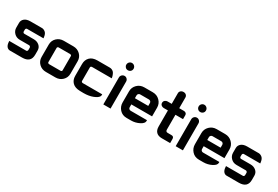

<svg xmlns="http://www.w3.org/2000/svg" viewBox="60 -1660 3809 2629"><g transform="rotate(30 1964.0 -345.5)"><path d="M155 -350V-318Q155 -316 156.5 -312Q158 -308 163.5 -303Q169 -298 178 -298H327Q379 -298 414.5 -268Q450 -238 450 -190V-123Q450 0 313 0H122Q92 0 72 -24Q52 -48 49 -95L48 -110H313Q316 -110 321 -111Q326 -112 331.5 -118.5Q337 -125 337 -136V-171Q337 -179 329.5 -187Q322 -195 313 -195H165Q111 -195 75.5 -231Q40 -267 40 -316V-391Q40 -432 72.5 -459.5Q105 -487 165 -487H349Q377 -486 402.5 -464.5Q428 -443 434 -391L436 -375H178Q166 -375 160.5 -367Q155 -359 155 -350Z M845 -485Q910 -485 954 -442.5Q998 -400 998 -337V-141Q998 -78 954 -35.5Q910 7 845 7H694Q629 7 585 -35.5Q541 -78 541 -141V-337Q541 -400 585 -442.5Q629 -485 694 -485ZM858 -371H680Q670 -371 663.5 -365.5Q657 -360 657 -352V-126Q657 -119 663.5 -113Q670 -107 680 -107H858Q869 -107 875.5 -112.5Q882 -118 882 -126V-352Q882 -362 874 -366.5Q866 -371 858 -371Z M1423 -482Q1444 -482 1461 -473Q1478 -464 1487 -453Q1496 -442 1503 -425.5Q1510 -409 1512 -401.5Q1514 -394 1516 -385L1519 -368H1209Q1201 -368 1193 -363.5Q1185 -359 1185 -349V-134Q1185 -125 1192 -119Q1199 -113 1209 -113H1516V-99Q1515 -89 1511 -81Q1494 -49 1431 -24.5Q1368 0 1287 0Q1285 0 1283 0L1228 -1Q1150 -2 1109.5 -42Q1069 -82 1069 -147V-335Q1069 -400 1109.5 -441Q1150 -482 1228 -482Z M1712 -427V-1H1598V-427Q1598 -451 1615 -468Q1632 -485 1656 -485Q1679 -485 1695.5 -468Q1712 -451 1712 -427ZM1598 -630Q1598 -655 1615 -672Q1632 -689 1655 -689Q1679 -689 1696 -672Q1713 -655 1713 -630.5Q1713 -606 1696 -590Q1679 -574 1654.5 -574Q1630 -574 1614 -591Q1598 -608 1598 -630Z M1966 -113H2224V-99Q2224 -61 2163.5 -30.5Q2103 0 2036 0H1966Q1898 0 1855.5 -46.5Q1813 -93 1813 -157V-333Q1813 -395 1857.5 -439.5Q1902 -484 1968 -484H2102Q2168 -484 2213 -439Q2258 -394 2258 -331V-193H1930V-147Q1930 -133 1940.5 -123Q1951 -113 1966 -113ZM1930 -337V-291H2141V-337Q2141 -351 2130.5 -361.5Q2120 -372 2105 -372H1966Q1952 -372 1941 -361.5Q1930 -351 1930 -337Z M2466 -698Q2492 -698 2508 -682.5Q2524 -667 2524 -644V-476H2598Q2617 -476 2630.5 -465Q2644 -454 2644 -436V-372H2524V-138Q2524 -104 2556 -104Q2555 -104 2570 -104Q2585 -104 2600 -104Q2615 -104 2615 -104Q2655 -104 2655 -65V0Q2655 0 2588.5 0Q2522 0 2522 0Q2466 0 2435.5 -30Q2405 -60 2405 -118V-372H2338Q2317 -372 2300 -386Q2283 -400 2283 -423Q2283 -447 2300 -461.5Q2317 -476 2338 -476H2405V-644Q2405 -667 2422 -682.5Q2439 -698 2466 -698Z M2856 -427V-1H2742V-427Q2742 -451 2759 -468Q2776 -485 2800 -485Q2823 -485 2839.5 -468Q2856 -451 2856 -427ZM2742 -630Q2742 -655 2759 -672Q2776 -689 2799 -689Q2823 -689 2840 -672Q2857 -655 2857 -630.5Q2857 -606 2840 -590Q2823 -574 2798.5 -574Q2774 -574 2758 -591Q2742 -608 2742 -630Z M3110 -113H3368V-99Q3368 -61 3307.5 -30.5Q3247 0 3180 0H3110Q3042 0 2999.5 -46.5Q2957 -93 2957 -157V-333Q2957 -395 3001.5 -439.5Q3046 -484 3112 -484H3246Q3312 -484 3357 -439Q3402 -394 3402 -331V-193H3074V-147Q3074 -133 3084.5 -123Q3095 -113 3110 -113ZM3074 -337V-291H3285V-337Q3285 -351 3274.5 -361.5Q3264 -372 3249 -372H3110Q3096 -372 3085 -361.5Q3074 -351 3074 -337Z M3582 -350V-318Q3582 -316 3583.5 -312Q3585 -308 3590.5 -303Q3596 -298 3605 -298H3754Q3806 -298 3841.5 -268Q3877 -238 3877 -190V-123Q3877 0 3740 0H3549Q3519 0 3499 -24Q3479 -48 3476 -95L3475 -110H3740Q3743 -110 3748 -111Q3753 -112 3758.5 -118.5Q3764 -125 3764 -136V-171Q3764 -179 3756.5 -187Q3749 -195 3740 -195H3592Q3538 -195 3502.5 -231Q3467 -267 3467 -316V-391Q3467 -432 3499.5 -459.5Q3532 -487 3592 -487H3776Q3804 -486 3829.5 -464.5Q3855 -443 3861 -391L3863 -375H3605Q3593 -375 3587.5 -367Q3582 -359 3582 -350Z"/></g></svg>

Font: FifthLeg
Style: Bold
Weight: 700
Designer: Jakub Steiner
Version: Version 1.0